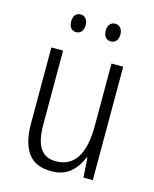

<svg xmlns="http://www.w3.org/2000/svg" viewBox="-110 -785 700 870"><g transform="rotate(15 240.5 -350.5)"><path d="M407 -532V0H363L357 -92H353Q337 -49 303 -19.5Q269 10 213 10Q139 10 104.5 -37.5Q70 -85 70 -176V-532H125V-186Q125 -110 149 -74.5Q173 -39 221 -39Q352 -39 352 -240V-532ZM126 -670Q126 -689 135 -700Q144 -711 160 -711Q175 -711 184.5 -700Q194 -689 194 -670Q194 -650 184.5 -639Q175 -628 160 -628Q144 -628 135 -639Q126 -650 126 -670ZM288 -670Q288 -689 297.5 -700Q307 -711 322 -711Q337 -711 347 -700Q357 -689 357 -670Q357 -650 347.5 -639Q338 -628 322 -628Q307 -628 297.5 -639Q288 -650 288 -670Z"/></g></svg>

Font: Noto Sans Telugu Condensed Light
Style: Regular
Weight: 300
Width: 3
Designer: Jelle Bosma - Monotype Design Team
Foundry: Monotype Imaging Inc.
Version: Version 2.005; ttfautohint (v1.8.4.7-5d5b)